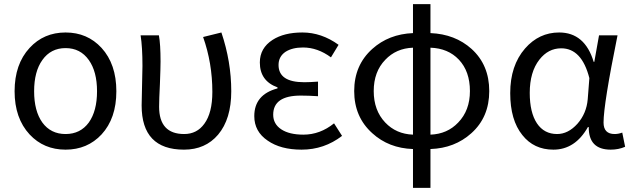

<svg xmlns="http://www.w3.org/2000/svg" viewBox="-20 -715 3076 934"><path d="M124 -61Q51 -140 51 -271Q51 -403 124 -482Q193 -557 299 -557Q405 -557 474 -482Q546 -403 546 -271Q546 -139 474 -61Q405 13 299 13Q193 13 124 -61ZM412 -119Q452 -175 452 -271Q452 -367 412 -423Q371 -481 299 -481Q227 -481 186 -423Q146 -367 146 -271Q146 -175 186 -119Q227 -63 299 -63Q371 -63 412 -119Z M669 -202Q669 -234 671 -298Q673 -362 673 -394Q673 -486 664 -543H753Q761 -500 761 -416Q761 -386 758 -308Q754 -230 754 -196Q754 -63 876 -63Q938 -63 974 -113Q1013 -166 1013 -268Q1013 -408 968 -535L1057 -557Q1105 -415 1105 -271Q1105 -136 1041 -60Q979 13 875 13Q669 13 669 -202Z M1282 -31Q1217 -75 1217 -150Q1217 -255 1330 -285V-290Q1244 -321 1244 -411Q1244 -481 1306 -521Q1362 -557 1451 -557Q1544 -557 1627 -497L1590 -436Q1525 -484 1454 -484Q1402 -484 1369 -463Q1335 -440 1335 -399Q1335 -315 1460 -315Q1488 -315 1527 -318V-247Q1481 -250 1443 -250Q1309 -250 1309 -157Q1309 -112 1348 -86Q1387 -60 1456 -60Q1537 -60 1605 -115L1644 -54Q1557 13 1447 13Q1345 13 1282 -31Z M2074 -60Q2156 -63 2209 -119Q2266 -178 2266 -272Q2266 -368 2212 -425Q2160 -480 2074 -483ZM1989 -483Q1907 -480 1854 -424Q1798 -366 1798 -272Q1798 -178 1854 -119Q1907 -63 1989 -60ZM2074 -554Q2194 -549 2274 -477Q2360 -399 2360 -272Q2360 -145 2273 -67Q2192 6 2074 10V199H1989V10Q1871 6 1791 -67Q1703 -146 1703 -272Q1703 -398 1791 -477Q1871 -549 1989 -554V-695H2074Z M2521 -58Q2462 -131 2462 -262Q2462 -396 2534 -479Q2602 -557 2700 -557Q2825 -557 2868 -414H2871L2894 -543H2984Q2916 -208 2916 -119Q2916 -63 2970 -63Q2988 -63 3007 -70L3021 -1Q2989 13 2951 13Q2843 13 2844 -97H2840Q2778 13 2672 13Q2577 13 2521 -58ZM2789 -113Q2833 -163 2839 -232L2847 -335Q2810 -480 2710 -480Q2647 -480 2604 -425Q2557 -365 2557 -263Q2557 -168 2592 -115Q2627 -63 2690 -63Q2744 -63 2789 -113Z"/></svg>

Font: KaiGen Gothic CN Regular
Style: Regular
Weight: 400
Designer: Ryoko NISHIZUKA  (kana & ideographs); Paul D. Hunt (Latin, Greek & Cyrillic); Wenlong ZHANG  (bopomofo); Sandoll Communi
Foundry: Adobe Systems Incorporated
Version: Version 1.002.20150501